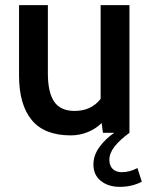

<svg xmlns="http://www.w3.org/2000/svg" viewBox="-20 -516 582 746"><path d="M531 190Q493 210 445 210Q401 210 372 187Q343 164 343 123Q343 87 367 54.5Q391 22 424 0H380L375 -38Q353 -16 321.5 -3Q290 10 255 10Q152 10 103 -50Q54 -110 54 -222V-496H166V-231Q166 -157 190.5 -121Q215 -85 270 -85Q335 -85 371 -132V-496H483V0Q445 28 425 53.5Q405 79 405 105Q405 128 418 140.5Q431 153 453 153Q484 153 514 137Z"/></svg>

Font: Cabin SemiBold
Style: Regular
Weight: 600
Designer: Pablo Impallari
Foundry: Pablo Impallari. http://www.impallari.com Igino Marini. http://www.ikern.com
Version: Version 2.200